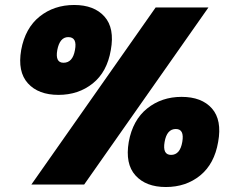

<svg xmlns="http://www.w3.org/2000/svg" viewBox="-20 -741 936 771"><path d="M65 -540Q81 -628 139 -674.5Q197 -721 278 -721Q358 -721 399.5 -674.5Q441 -628 425 -540Q410 -452 352.5 -406Q295 -360 215 -360Q134 -360 92 -406.5Q50 -453 65 -540ZM254 -592Q220 -592 210 -540Q201 -489 235 -489Q272 -489 281 -540Q291 -592 254 -592ZM106 0 605 -711H817L318 0ZM497 -171Q513 -259 571 -305.5Q629 -352 709 -352Q790 -352 831 -305.5Q872 -259 856 -171Q841 -83 784 -36.5Q727 10 646 10Q566 10 524 -36.5Q482 -83 497 -171ZM686 -223Q650 -223 641 -171Q632 -119 667 -119Q703 -119 712 -171Q721 -223 686 -223Z"/></svg>

Font: Poppins Black
Style: Italic
Weight: 900
Italic angle: -10°
Designer: Ninad Kale (Devanagari), Jonny Pinhorn (Latin)
Foundry: Indian Type Foundry
Version: Version 3.200;PS 1.000;hotconv 16.6.54;makeotf.lib2.5.65590